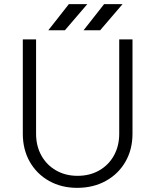

<svg xmlns="http://www.w3.org/2000/svg" viewBox="-20 -890 749 926"><path d="M352 16Q276 16 216.5 -17.5Q157 -51 123.5 -110Q90 -169 90 -245V-700H154V-245Q154 -186 179.5 -140Q205 -94 250.5 -68Q296 -42 354 -42Q413 -42 458.5 -68Q504 -94 529.5 -140Q555 -186 555 -245V-700H619V-245Q619 -169 585 -110Q551 -51 490.5 -17.5Q430 16 352 16ZM383 -744 482 -870H571L463 -744ZM213 -744 312 -870H401L293 -744Z"/></svg>

Font: Figtree Light
Style: Regular
Weight: 300
Designer: Erik Kennedy
Foundry: Erik Kennedy
Version: Version 2.001;gftools[0.9.30]